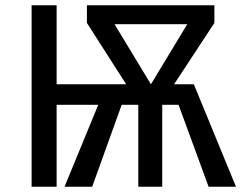

<svg xmlns="http://www.w3.org/2000/svg" viewBox="-20 -709 921 729"><path d="M195 0V-311H353L225 0H330L442 -311H505V0H596V-311H658L772 0H876L716 -389H641L794 -622V-689H310V-622L459 -389H195V-689H100V0ZM691 -617 553 -389 415 -617Z"/></svg>

Font: FiraGO Unicode
Style: Regular
Weight: 400
Designer: bBox Type
Foundry: bBox Type GmbH
Version: Version 1.001;PS 001.001;hotconv 1.0.88;makeotf.lib2.5.64775